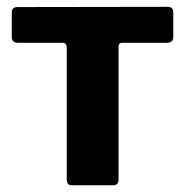

<svg xmlns="http://www.w3.org/2000/svg" viewBox="-20 -551 550 571"><path d="M475.8 -423.7H343.8Q332.5 -423.7 332.5 -412.5V-15.3Q332.5 0 315.1 0H193.8Q178.5 0 178.5 -17.4V-408.9Q178.5 -423.7 165.8 -423.7H33.8Q15 -423.7 15 -441.1V-514.7Q15 -530 32.4 -530L477.9 -530.7Q495.3 -530.7 495.3 -515.4V-441.1Q495.3 -423.7 475.8 -423.7Z"/></svg>

Font: Libre Franklin Thin
Style: Regular
Weight: 100
Designer: Pablo Impallari, Rodrigo Fuenzalida, Nhung Nguyen
Foundry: Impallari Type
Version: Version 3.000